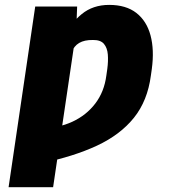

<svg xmlns="http://www.w3.org/2000/svg" viewBox="-20 -573 731 796"><path d="M295.9 -444.3 200.2 203.1H15.6L126 -545.9H299.8ZM260.7 -280.3 188.5 -278.3Q210 -351.1 241 -413.6Q272 -476.1 318.6 -514.4Q365.2 -552.7 432.6 -552.7Q502.4 -552.7 545.2 -519.5Q587.9 -486.3 604 -426.5Q620.1 -366.7 609.4 -287.1L605.5 -259.8Q591.8 -155.3 535.2 -84.7Q478.5 -14.2 382.1 30.8Q285.6 75.7 152.3 103.5V-40Q223.1 -42 280.5 -68.6Q337.9 -95.2 375 -143.8Q412.1 -192.4 420.9 -259.8L424.8 -287.1Q429.2 -319.8 427 -347.2Q424.8 -374.5 410.9 -391.1Q397 -407.7 365.2 -407.2Q330.1 -407.7 308.3 -395Q286.6 -382.3 275.6 -354.2Q264.6 -326.2 260.7 -280.3Z"/></svg>

Font: Inter 28pt Black
Style: Italic
Weight: 900
Italic angle: -9.3988°
Designer: Rasmus Andersson
Foundry: rsms
Version: Version 4.001;git-66647c0bb